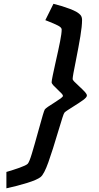

<svg xmlns="http://www.w3.org/2000/svg" viewBox="-20 -809 527 1026"><path d="M410.2 -728.5Q418.5 -718.8 418.5 -702.1Q418.5 -669.4 409.4 -614.7Q400.4 -560.1 384.8 -481.9Q368.2 -400.9 368.2 -387.2Q368.2 -381.8 377 -372.8Q385.7 -363.8 402.3 -348.6Q423.3 -329.1 433.8 -317.6Q444.3 -306.2 444.3 -298.3Q444.3 -289.1 424.3 -274.4Q404.3 -259.8 369.6 -238.3Q355 -229 341.8 -220.5Q328.6 -211.9 324.7 -207.5Q321.3 -204.1 314.2 -182.1Q307.1 -160.2 291.5 -108.4Q261.2 -5.9 238.5 57.9Q215.8 121.6 197.3 136.7Q178.7 151.9 125 168.5Q71.3 185.1 14.2 197.3V109.9Q49.8 99.6 84.7 87.2Q119.6 74.7 127.9 66.4Q136.2 58.1 149.9 13.2Q163.6 -31.7 186 -113.3Q200.7 -166.5 208.5 -193.1Q216.3 -219.7 219.7 -224.6Q228.5 -234.9 268.6 -259.3Q292.5 -274.4 304.4 -283.2Q316.4 -292 316.4 -296.9Q316.4 -301.3 309.8 -308.6Q303.2 -315.9 289.1 -329.1Q272 -345.2 263.9 -354.2Q255.9 -363.3 255.9 -369.6Q255.9 -377.4 262.2 -407.7Q268.6 -438 276.4 -473.1Q292.5 -543.9 301 -587.2Q309.6 -630.4 309.6 -651.4Q309.6 -662.1 289.8 -672.4Q270 -682.6 234.9 -696.3L222.2 -701.2L265.6 -788.6Q312.5 -777.3 354.5 -761.2Q396.5 -745.1 410.2 -728.5Z"/></svg>

Font: Lesson One Medium
Style: Italic
Weight: 500
Italic angle: -14°
Designer: But Ko, Victor Gaultney, Annie Olsen, Julie Remington, Don Collingsworth, Eric Hays, Becca Hirsbrunner
Version: Version 1.100